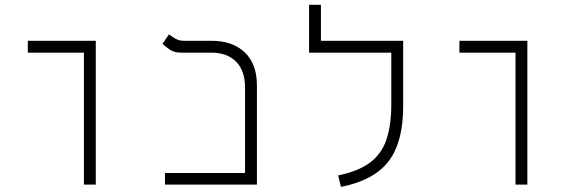

<svg xmlns="http://www.w3.org/2000/svg" viewBox="-20 -752 2384 782"><path d="M321.8 0V-537.6H93.3V-585.9H370.1V0Z M651.9 0V-47.4H978V-395Q978 -463.9 941.7 -500.7Q905.3 -537.6 840.3 -537.6H717.3Q689 -537.6 671.6 -549.8Q654.3 -562 641.6 -573.2L668 -611.8Q679.2 -603.5 694.3 -594.7Q709.5 -585.9 727.5 -585.9H840.3Q927.7 -585.9 977.1 -538.6Q1026.4 -491.2 1026.4 -404.8V0Z M1573.7 -585.9H1622.1V-318.4Q1622.1 -173.8 1563.2 -95.9Q1504.4 -18.1 1368.7 9.3L1357.4 -37.6Q1440.9 -54.7 1488 -90.6Q1535.2 -126.5 1554.4 -185.1Q1573.7 -243.7 1573.7 -328.1V-537.6H1238.8V-732.4H1287.1V-585.9Z M2079.6 0V-537.6H1851.1V-585.9H2127.9V0Z"/></svg>

Font: Cascadia Code ExtraLight
Style: Regular
Weight: 200
Monospace: yes
Designer: Aaron Bell
Foundry: Saja Typeworks
Version: Version 2407.024; ttfautohint (v1.8.4)